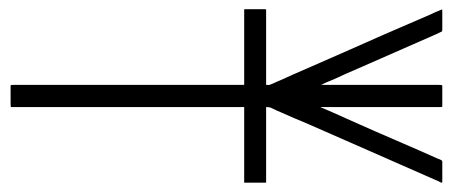

<svg xmlns="http://www.w3.org/2000/svg" viewBox="-20 -538 978 415"><path d="M507.8 -354.5V-476.6V-507.3V-514.6Q507.8 -514.6 507.8 -517.6Q508.3 -518.1 510.7 -518.1H517.6H544.9H552.7Q554.7 -518.1 555.2 -517.1Q555.2 -517.1 555.2 -512.7V-502.9V-469.7V-354.5Q555.2 -354.5 558.6 -354.5Q562.5 -354 562.5 -354.5L569.8 -357.4Q572.8 -358.9 578.4 -361.3Q584 -363.8 586.4 -364.7Q595.7 -369.1 614.5 -377.4Q633.3 -385.7 642.6 -389.6Q676.8 -404.3 744.4 -434.3Q812 -464.4 846.2 -479L910.6 -506.8Q913.6 -508.3 919.4 -511Q925.3 -513.7 928.2 -514.6Q934.6 -517.6 935.1 -517.6Q936 -517.6 936 -513.7V-500.5V-478.5Q936 -470.7 935.5 -470.2L931.6 -468.3Q925.8 -465.3 922.4 -463.9L755.4 -390.6Q729 -379.4 700.7 -366.2L683.1 -358.9Q675.8 -355 673.3 -354.5H858.9H912.6H928.7Q933.1 -354.5 935.1 -354Q936 -353.5 936 -351.6V-343.8V-316.9V-309.6Q936 -307.6 935.5 -307.1Q935.5 -306.6 931.6 -306.6H920.4H872.1H672.9V-306.2Q677.2 -304.7 682.6 -302.2Q685.5 -300.8 691.9 -298.1Q698.2 -295.4 701.7 -293.9Q710.4 -290 728.8 -281.7Q747.1 -273.4 756.3 -269.5Q783.2 -257.3 837.2 -234.1Q891.1 -210.9 918 -198.7Q919.9 -197.8 924.1 -196Q928.2 -194.3 930.7 -193.4Q934.6 -191.9 935.5 -190.4Q936 -189.5 936 -187.5V-180.2V-154.3V-146Q936 -143.1 935.1 -143.1Q934.1 -142.6 931.4 -144.3Q928.7 -146 928.2 -146Q925.3 -147.5 918.9 -150.1Q912.6 -152.8 909.2 -154.3Q897 -159.7 874.3 -169.7Q851.6 -179.7 843.8 -183.1Q810.5 -197.8 743.7 -227.1Q676.8 -256.3 643.6 -271Q634.3 -274.9 615.7 -282.7Q597.2 -290.5 587.9 -294.9Q585 -295.9 579.3 -298.6Q573.7 -301.3 570.8 -302.7Q564.9 -305.7 562 -306.2Q560.1 -306.6 555.2 -306.6V-189.9V-157.2V-147.9V-143.6Q554.7 -143.1 552.2 -143.1H544.4H517.6H510.7H507.8V-146V-153.3V-183.1V-306.6H122.1H31.2H9.8H4.9Q3.4 -306.6 3.4 -307.1Q2.9 -308.6 2.9 -317.9V-342.8V-351.1Q2.9 -353.5 3.4 -354Q3.9 -354.5 10.7 -354.5H31.7H115.7Z"/></svg>

Font: ERD_A
Style: Medium
Weight: 500
Version: Version 001.000